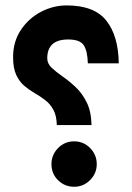

<svg xmlns="http://www.w3.org/2000/svg" viewBox="-20 -697 491 716"><path d="M28.8 -483.9Q28.8 -542 57.9 -585.4Q86.9 -628.9 132.6 -652.8Q178.2 -676.8 229 -676.8Q331.5 -676.8 376.5 -620.1Q421.4 -563.5 422.9 -460.9H307.6Q306.2 -507.8 292 -528.8Q277.8 -549.8 234.4 -549.8Q156.2 -549.8 156.2 -479.5Q156.2 -460 172.6 -444.3Q189 -428.7 213.4 -411.9Q237.8 -395 262.2 -372.1Q286.6 -349.1 303.5 -314.9Q320.3 -280.8 321.3 -230.5H191.9Q190.9 -266.1 179 -287.8Q167 -309.6 148.4 -323.7Q129.9 -337.9 109.1 -349.9Q88.4 -361.8 70.1 -377.4Q51.8 -393.1 40.3 -418.2Q28.8 -443.4 28.8 -483.9ZM171.9 -85Q171.9 -119.6 196.5 -144.8Q221.2 -169.9 256.3 -169.9Q291.5 -169.9 316.2 -144.8Q340.8 -119.6 340.8 -85Q340.8 -50.3 315.9 -25.4Q291 -0.5 256.3 -0.5Q221.7 -0.5 196.8 -24.7Q171.9 -48.8 171.9 -85Z"/></svg>

Font: Vazir WOL
Style: Bold-WOL
Weight: 700
Designer: Saber Rastikerdar
Foundry: Saber Rastikerdar
Version: Version 30.0.0